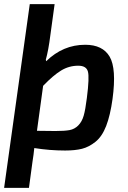

<svg xmlns="http://www.w3.org/2000/svg" viewBox="-21 -720 622 935"><path d="M202 -429 204 -422Q286 -502 394 -502Q479 -502 513 -444Q547 -386 527 -238Q516 -158 496 -106.5Q476 -55 444 -29.5Q412 -4 378.5 4.5Q345 13 296 13Q221 13 146 1Q143 32 137 69L120 195H-1L124 -700H245L224 -547Q215 -475 202 -429ZM159 -83 249 -82Q294 -82 318 -86.5Q342 -91 360 -109Q378 -127 386.5 -156.5Q395 -186 402 -243Q415 -344 407 -372Q399 -400 360 -400Q315 -400 276.5 -376.5Q238 -353 189 -302Z"/></svg>

Font: Exo 2.0 Semi Bold
Style: Italic
Weight: 600
Italic angle: -8°
Designer: Natanael Gama
Version: Version 1.001;PS 001.001;hotconv 1.0.70;makeotf.lib2.5.58329